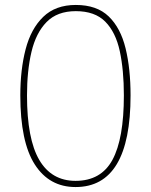

<svg xmlns="http://www.w3.org/2000/svg" viewBox="-20 -745 610 775"><path d="M507 -360Q507 10 285 10Q179 10 120.5 -81Q62 -172 62 -360Q62 -464 83.5 -546.5Q105 -629 154.5 -677Q204 -725 286 -725Q371 -725 419 -678.5Q467 -632 487 -549.5Q507 -467 507 -360ZM89 -360Q89 -184 138.5 -99.5Q188 -15 285 -15Q388 -15 434 -100Q480 -185 480 -360Q480 -462 463.5 -538.5Q447 -615 405 -657.5Q363 -700 286 -700Q211 -700 168 -656Q125 -612 107 -535.5Q89 -459 89 -360Z"/></svg>

Font: Noto Sans Myanmar Thin
Style: Regular
Weight: 100
Designer: Monotype Design Team
Foundry: Monotype Imaging Inc.
Version: Version 2.107; ttfautohint (v1.8.4.7-5d5b)